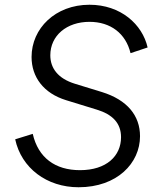

<svg xmlns="http://www.w3.org/2000/svg" viewBox="-20 -777 687 809"><path d="M311 12C474 12 570 -90 570 -203C570 -290 516 -356 410 -389L296 -424C224 -446 192 -490 192 -544C192 -627 261 -685 357 -685C446 -685 510 -636 530 -553L602 -577C580 -674 489 -757 357 -757C213 -757 113 -657 113 -537C113 -452 164 -384 258 -355L388 -315C454 -295 490 -258 490 -199C490 -120 429 -60 317 -60C213 -60 141 -112 118 -213L44 -190C70 -69 177 12 311 12Z"/></svg>

Font: Mluvka
Style: Italic
Weight: 400
Italic angle: -8°
Designer: Modified by Jiří Krblich, Original typeface by Gumpita Rahayu
Foundry: Gumpita Rahayu & Jiří Krblich
Version: Version 2.000;Glyphs 3.1.1 (3134)